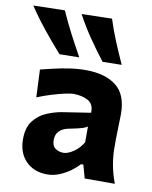

<svg xmlns="http://www.w3.org/2000/svg" viewBox="-115 -842 729 920"><g transform="rotate(10 249.0 -382.5)"><path d="M178 12Q113.5 12 74.2 -27.8Q35 -67.5 35 -134.5Q35 -191 60.2 -223.8Q85.5 -256.5 122.8 -272.2Q160 -288 195.5 -294L334.5 -315.5Q336.5 -357.5 307.2 -373.8Q278 -390 235 -390Q222.5 -390 194 -383.8Q165.5 -377.5 130.5 -366.8Q95.5 -356 63 -342.5L57 -477Q81.5 -483 117 -491.5Q152.5 -500 193.5 -506.2Q234.5 -512.5 274.5 -512.5Q369 -512.5 422.8 -470.5Q476.5 -428.5 476.5 -333.5Q476.5 -309 475 -274.2Q473.5 -239.5 473.5 -211.5V-169.5Q473.5 -131.5 480.8 -89.2Q488 -47 505.5 0H359L341 -64.5H329.5Q315 -47.5 290.8 -29.8Q266.5 -12 237.5 0Q208.5 12 178 12ZM237 -103.5Q257.5 -103.5 285.2 -122Q313 -140.5 331 -171.5V-248Q321.5 -241 304 -235.8Q286.5 -230.5 239 -221Q212 -215.5 196.2 -199.2Q180.5 -183 180.5 -156Q180.5 -127 197.8 -115.2Q215 -103.5 237 -103.5ZM136.5 -565.5Q91.5 -616 49.8 -668Q8 -720 -27.5 -773.5L125.5 -777Q148.5 -724.5 175.8 -672.2Q203 -620 232.5 -567ZM346 -565.5Q307 -616 271.5 -668Q236 -720 207.5 -773.5L355 -777Q371.5 -724.5 393.2 -672.2Q415 -620 439 -567Z"/></g></svg>

Font: Commissioner Flair
Style: Bold
Weight: 700
Designer: Kostas Bartsokas
Foundry: Kostas Bartsokas
Version: Version 1.000; ttfautohint (v1.8.3)